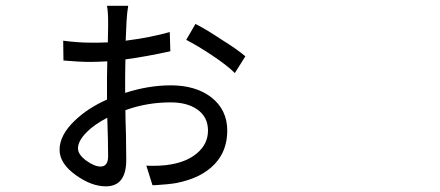

<svg xmlns="http://www.w3.org/2000/svg" viewBox="-20 -619 1540 672"><path d="M350.6 33.2Q300.8 33.2 247.1 -4.9Q188.5 -45.9 188.5 -94.7Q188.5 -146.5 242.2 -197.3Q288.1 -241.2 354.5 -270.5V-295.9Q354.5 -312.5 354.5 -346.7Q355.5 -384.8 355.5 -404.3Q316.4 -402.3 296.9 -402.3Q256.8 -402.3 202.1 -407.2L201.2 -476.6Q252.9 -469.7 296.9 -469.7Q306.6 -469.7 326.2 -469.7Q346.7 -470.7 357.4 -470.7Q357.4 -492.2 358.4 -524.4Q358.4 -540 358.4 -544.9Q358.4 -577.1 354.5 -598.6H428.7Q424.8 -576.2 422.9 -544.9Q421.9 -524.4 419.9 -476.6Q504.9 -487.3 574.2 -506.8L576.2 -439.5Q491.2 -420.9 418.9 -411.1Q418.9 -391.6 418 -351.6Q418 -314.5 418 -298.8V-293.9Q500 -320.3 578.1 -320.3Q665 -320.3 719.7 -278.3Q775.4 -234.4 775.4 -162.1Q775.4 -91.8 732.4 -45.9Q686.5 3.9 597.7 21.5Q570.3 26.4 520.5 29.3Q515.6 29.3 513.7 29.3L492.2 -39.1Q545.9 -37.1 580.1 -43.9Q635.7 -53.7 669.9 -83Q708 -115.2 708 -162.1Q708 -210 669.9 -236.3Q634.8 -260.7 577.1 -260.7Q494.1 -260.7 418.9 -233.4Q418.9 -205.1 420.9 -148.4Q421.9 -80.1 421.9 -59.6Q421.9 33.2 350.6 33.2ZM332 -36.1Q358.4 -36.1 358.4 -72.3Q358.4 -124 355.5 -207Q310.5 -183.6 284.2 -157.2Q252.9 -126 252.9 -99.6Q252.9 -78.1 282.2 -56.6Q310.5 -36.1 332 -36.1ZM801.8 -363.3Q778.3 -387.7 721.7 -425.8Q669.9 -460 631.8 -479.5L664.1 -535.2Q706.1 -513.7 756.8 -479.5Q807.6 -448.2 838.9 -421.9Z"/></svg>

Font: Bpmf GenSeki Gothic R
Style: R
Weight: 400
Foundry: But Ko
Version: Version 1.320